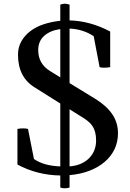

<svg xmlns="http://www.w3.org/2000/svg" viewBox="-20 -926 701 1035"><path d="M305 85V20Q180 18 74 -39V-231Q90 -234 105 -234Q119 -234 131 -231L163 -69Q216 -32 305 -29V-368L170 -453Q77 -508 77 -631Q77 -671 95 -703Q113 -735 144 -758.5Q175 -782 216.5 -795.5Q258 -809 305 -814V-901Q318 -906 330 -906Q340 -906 355 -901V-816Q467 -813 574 -756V-564Q556 -561 542 -561Q527 -561 517 -564L485 -731Q427 -769 355 -772V-478L494 -393Q554 -356 585 -310.5Q616 -265 616 -208Q616 -161 597.5 -122Q579 -83 544.5 -53.5Q510 -24 462 -5.5Q414 13 355 18V85Q343 89 329 89Q316 89 305 85ZM409 -303 355 -337V-29Q391 -32 417.5 -44Q444 -56 462 -75Q480 -94 489 -117.5Q498 -141 498 -168Q498 -194 493 -213Q488 -232 477.5 -247.5Q467 -263 450 -276Q433 -289 409 -303ZM186 -656Q186 -582 250 -543L305 -509V-769Q251 -762 218.5 -733Q186 -704 186 -656Z"/></svg>

Font: Adamina
Style: Regular
Weight: 400
Designer: Cyreal (www.cyreal.org)
Foundry: Cyreal
Version: Version 1.011